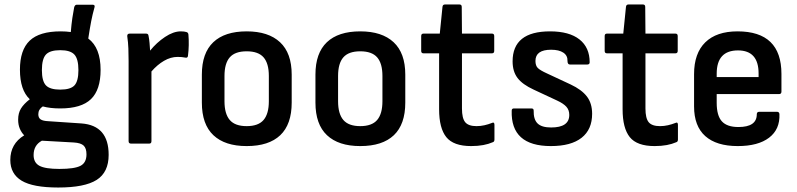

<svg xmlns="http://www.w3.org/2000/svg" viewBox="-20 -641 3559 857"><path d="M249 -157Q204 -157 171 -166Q151 -153 151 -131Q151 -115 161.5 -108Q172 -101 196 -100L344 -90Q465 -81 465 50Q465 128 411.5 162Q358 196 240 196Q127 196 76.5 165.5Q26 135 26 73Q26 1 88 -37Q76 -49 68.5 -66.5Q61 -84 61 -107Q61 -136 73.5 -156.5Q86 -177 113 -198Q69 -239 69 -330Q69 -418 112.5 -459.5Q156 -501 251 -501Q275 -501 296 -498Q299 -534 303 -561Q307 -588 311 -608Q314 -620 323 -620H393Q405 -620 402 -609Q393 -577 387 -546Q381 -515 374 -469Q429 -428 429 -329Q429 -240 386 -198.5Q343 -157 249 -157ZM249 -241Q295 -241 312.5 -260Q330 -279 330 -328Q330 -378 312 -397.5Q294 -417 249 -417Q203 -417 185 -397.5Q167 -378 167 -328Q167 -279 185 -260Q203 -241 249 -241ZM130 51Q130 85 156 99Q182 113 245 113Q313 113 339.5 99Q366 85 366 48Q366 21 353.5 9Q341 -3 310 -5L167 -13Q130 7 130 51Z M565 0Q554 0 554 -11V-369Q554 -397 553 -424.5Q552 -452 548 -479Q547 -491 559 -491H632Q642 -491 643 -481Q646 -467 647.5 -449Q649 -431 650 -415Q679 -451 716.5 -476Q754 -501 787 -501Q803 -501 812 -498Q820 -496 821 -487Q823 -464 822.5 -439.5Q822 -415 819 -392Q818 -381 806 -384Q792 -387 773 -387Q742 -387 712 -369.5Q682 -352 656 -322V-11Q656 0 646 0Z M1081 11Q984 11 932.5 -37.5Q881 -86 881 -183V-308Q881 -404 932 -452.5Q983 -501 1081 -501Q1178 -501 1230 -452.5Q1282 -404 1282 -308V-183Q1282 -86 1231 -37.5Q1180 11 1081 11ZM1081 -78Q1133 -78 1156.5 -105.5Q1180 -133 1180 -189V-302Q1180 -358 1156.5 -385Q1133 -412 1081 -412Q1029 -412 1005.5 -385Q982 -358 982 -302V-189Q982 -133 1005.5 -105.5Q1029 -78 1081 -78Z M1588 11Q1491 11 1439.5 -37.5Q1388 -86 1388 -183V-308Q1388 -404 1439 -452.5Q1490 -501 1588 -501Q1685 -501 1737 -452.5Q1789 -404 1789 -308V-183Q1789 -86 1738 -37.5Q1687 11 1588 11ZM1588 -78Q1640 -78 1663.5 -105.5Q1687 -133 1687 -189V-302Q1687 -358 1663.5 -385Q1640 -412 1588 -412Q1536 -412 1512.5 -385Q1489 -358 1489 -302V-189Q1489 -133 1512.5 -105.5Q1536 -78 1588 -78Z M2083 11Q2004 11 1972 -29Q1940 -69 1940 -153V-403H1870Q1860 -403 1860 -414V-480Q1860 -491 1870 -491H1943L1955 -610Q1956 -621 1966 -621H2031Q2041 -621 2041 -610L2042 -491H2176Q2186 -491 2186 -480V-414Q2186 -403 2176 -403H2042V-157Q2042 -113 2056.5 -95.5Q2071 -78 2107 -78Q2125 -78 2142.5 -82Q2160 -86 2175 -92Q2187 -98 2187 -84V-18Q2187 -8 2179 -6Q2161 2 2137 6.5Q2113 11 2083 11Z M2439 11Q2259 11 2264 -147Q2264 -157 2274 -157H2352Q2362 -157 2362 -148Q2361 -108 2379.5 -90Q2398 -72 2440 -72Q2521 -72 2521 -128Q2521 -150 2508 -164.5Q2495 -179 2467 -192L2362 -241Q2312 -264 2290 -293Q2268 -322 2268 -367Q2268 -501 2435 -501Q2521 -501 2566.5 -465Q2612 -429 2612 -363Q2612 -353 2601 -353H2524Q2513 -353 2513 -369Q2514 -393 2494.5 -406Q2475 -419 2440 -419Q2370 -419 2370 -369Q2370 -348 2380.5 -337.5Q2391 -327 2422 -313L2527 -264Q2576 -241 2599.5 -210.5Q2623 -180 2623 -133Q2623 -63 2576 -26Q2529 11 2439 11Z M2902 11Q2823 11 2791 -29Q2759 -69 2759 -153V-403H2689Q2679 -403 2679 -414V-480Q2679 -491 2689 -491H2762L2774 -610Q2775 -621 2785 -621H2850Q2860 -621 2860 -610L2861 -491H2995Q3005 -491 3005 -480V-414Q3005 -403 2995 -403H2861V-157Q2861 -113 2875.5 -95.5Q2890 -78 2926 -78Q2944 -78 2961.5 -82Q2979 -86 2994 -92Q3006 -98 3006 -84V-18Q3006 -8 2998 -6Q2980 2 2956 6.5Q2932 11 2902 11Z M3273 11Q3178 11 3128 -33.5Q3078 -78 3078 -166V-310Q3078 -403 3128 -452Q3178 -501 3272 -501Q3468 -501 3468 -311V-232Q3468 -221 3457 -221H3179V-182Q3179 -125 3202 -99.5Q3225 -74 3276 -74Q3358 -74 3358 -131Q3358 -142 3369 -142H3448Q3458 -142 3459 -132Q3462 -64 3413 -26.5Q3364 11 3273 11ZM3179 -297H3366V-313Q3366 -416 3274 -416Q3179 -416 3179 -312Z"/></svg>

Font: Sofia Sans Extra Cond
Style: Bold
Weight: 700
Width: 1
Designer: Botio Nikoltchev, Ani Petrova
Foundry: lettersoup
Version: Version 4.100; ttfautohint (v1.8.3)